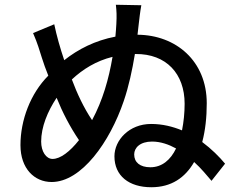

<svg xmlns="http://www.w3.org/2000/svg" viewBox="-20 -771 996 807"><path d="M612 -68C568 -68 544 -89 544 -122C544 -150 569 -176 619 -176C655 -176 689 -164 720 -147C697 -99 661 -68 612 -68ZM367 -266C332 -318 304 -378 282 -437C328 -480 384 -515 453 -532C437 -438 412 -350 367 -266ZM201 -103C174 -103 153 -134 153 -176C153 -237 180 -303 218 -360C243 -298 274 -238 312 -182C274 -134 234 -103 201 -103ZM563 -669C565 -687 569 -722 574 -749L467 -751C470 -724 471 -706 469 -670C468 -654 467 -636 465 -617C380 -601 308 -564 250 -518C233 -568 218 -621 208 -669L119 -632C139 -586 145 -562 156 -528C163 -506 172 -480 183 -453C108 -378 66 -266 66 -161C66 -62 125 -6 197 -6C323 -6 442 -175 500 -346C521 -407 536 -477 547 -544H550C679 -545 756 -461 756 -335C756 -296 752 -258 745 -223C706 -239 663 -250 615 -250C523 -250 461 -182 461 -114C461 -32 522 16 616 16C700 16 758 -24 796 -90C826 -63 850 -33 869 -11L926 -83C902 -112 869 -145 830 -174C843 -223 849 -278 849 -337C849 -515 719 -624 558 -625Z"/></svg>

Font: Kinto Sans Med
Style: Regular
Weight: 500
Designer: Authors: Ryoko NISHIZUKA  (kana & ideographs); Paul D. Hunt (Latin, Greek & Cyrillic); Wenlong ZHANG  (bopomofo); Sandol
Foundry: Adobe Systems Incorporated, ookami Inc.
Version: Version 0.001